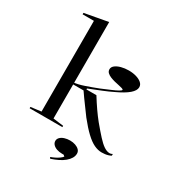

<svg xmlns="http://www.w3.org/2000/svg" viewBox="-220 -888 1161 1250"><g transform="rotate(30 361.0 -263.5)"><path d="M233 -20 311 -10V0H65V-10L143 -20V-702H58V-713L233 -745ZM225 -276V-288Q257 -290 304 -306Q351 -322 397 -340Q437 -357 466.5 -369.5Q496 -382 512.5 -391.5Q529 -401 529 -406Q529 -410 518.5 -413.5Q508 -417 492 -420Q476 -423 458.5 -427.5Q441 -432 425 -438.5Q409 -445 398.5 -455Q388 -465 388 -480Q388 -497 404 -509.5Q420 -522 446 -529Q472 -536 502 -536Q533 -536 558.5 -528.5Q584 -521 599.5 -507.5Q615 -494 615 -475Q615 -450 584.5 -423.5Q554 -397 491 -368Q461 -353 419 -336Q377 -319 324 -298V-291H399Q425 -249 450 -213Q475 -177 500 -146Q540 -98 567.5 -68Q595 -38 616 -23.5Q637 -9 655 -7Q663 -6 669.5 -7.5Q676 -9 683 -13V0Q674 5 662.5 8.5Q651 12 639 13.5Q627 15 614 15Q586 15 556.5 1Q527 -13 492.5 -45.5Q458 -78 415 -132Q392 -164 365.5 -199.5Q339 -235 311 -276ZM345 218 339 208Q356 202 371 194.5Q386 187 398.5 178Q411 169 418 160L408 151H396Q373 151 355 144.5Q337 138 326.5 126.5Q316 115 316 100Q316 85 327.5 73.5Q339 62 358 56Q377 50 399 50Q421 50 439.5 56.5Q458 63 469 74.5Q480 86 480 102Q480 120 470 137Q460 154 442 169Q424 184 399.5 196Q375 208 345 218Z"/></g></svg>

Font: Kalnia SemiExpanded Light
Style: Regular
Weight: 300
Width: 6
Designer: Frida Medrano
Foundry: Frida Medrano
Version: Version 1.105